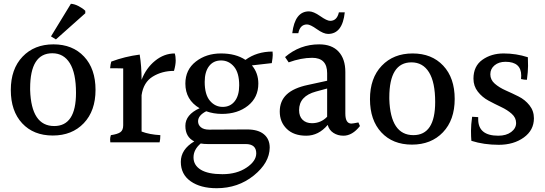

<svg xmlns="http://www.w3.org/2000/svg" viewBox="-20 -799 2874 1013"><path d="M266 -134Q381 -134 381 -309Q381 -413 348.5 -465.5Q316 -518 256 -518Q139 -518 139 -333Q139 -329 139 -324Q145 -134 266 -134ZM262 -565Q363 -565 423.5 -500.5Q484 -436 484 -325Q484 -214 422 -149Q360 -84 258.5 -84Q157 -84 97 -148.5Q37 -213 37 -324Q37 -435 99 -500Q161 -565 262 -565ZM249 -607 354 -779Q373 -778 395 -766.5Q417 -755 430 -742V-729L275 -591Z M630 -138V-438Q601 -439 585.5 -439Q570 -439 561 -439Q563 -461 567 -474Q639 -501 717 -511Q727 -450 727 -378Q751 -440 798.5 -478.5Q846 -517 902 -517Q907 -502 907 -479.5Q907 -457 898 -425Q835 -425 786 -395Q737 -365 727 -297V-105Q769 -89 826 -86Q826 -63 822 -48H562Q561 -54 561 -64Q561 -74 565 -86Q600 -91 615 -101.5Q630 -112 630 -138Z M1242 -349Q1242 -415 1214.5 -447.5Q1187 -480 1146.5 -480Q1106 -480 1083 -450Q1060 -420 1060 -367Q1060 -300 1087.5 -267.5Q1115 -235 1155 -235Q1195 -235 1218.5 -265Q1242 -295 1242 -349ZM1276 -39H1076Q1055 -39 1039 -42Q1001 -10 1001 31.5Q1001 73 1039.5 96.5Q1078 120 1153.5 120Q1229 120 1280.5 85.5Q1332 51 1332 10Q1332 -39 1276 -39ZM1284 -116Q1342 -116 1372.5 -90.5Q1403 -65 1403 -20Q1402 60 1319 127Q1236 194 1123 194Q1038 194 986 157.5Q934 121 934 55Q934 -11 1005 -53Q958 -76 958 -135Q958 -194 1033 -228Q958 -272 958 -358Q958 -431 1013 -474Q1068 -517 1146 -517Q1224 -517 1275 -483Q1335 -527 1418 -527Q1419 -522 1419 -509Q1419 -496 1414 -466L1309 -454Q1343 -414 1343 -358Q1343 -285 1288.5 -241.5Q1234 -198 1151 -198Q1107 -198 1068 -212Q1025 -190 1025 -159Q1025 -140 1040 -127.5Q1055 -115 1084 -115L1279 -116Q1281 -116 1284 -116Z M1711 -620Q1687 -620 1652 -645Q1617 -670 1600 -670Q1563 -670 1554 -624H1522Q1536 -739 1610 -739Q1634 -739 1669.5 -714Q1705 -689 1722 -689Q1758 -689 1768 -734H1799Q1787 -620 1711 -620ZM1558 -218Q1558 -185 1576.5 -167Q1595 -149 1626 -149Q1673 -149 1706 -183V-332L1647 -316Q1558 -292 1558 -218ZM1792 -83Q1762 -83 1739 -98Q1716 -113 1709 -140Q1661 -83 1595.5 -83Q1530 -83 1493 -119Q1456 -155 1456 -210.5Q1456 -266 1492.5 -300.5Q1529 -335 1605 -351L1706 -373V-413Q1706 -494 1627 -494Q1569 -494 1503 -470L1484 -498Q1562 -565 1664 -565Q1731 -565 1766.5 -526.5Q1802 -488 1802 -419V-200Q1802 -147 1834 -147Q1841 -147 1871 -153L1879 -134Q1839 -83 1792 -83Z M2161 -86Q2276 -86 2276 -261Q2276 -365 2243.5 -417.5Q2211 -470 2151 -470Q2034 -470 2034 -285Q2034 -281 2034 -276Q2040 -86 2161 -86ZM2157 -517Q2258 -517 2318.5 -452.5Q2379 -388 2379 -277Q2379 -166 2317 -101Q2255 -36 2153.5 -36Q2052 -36 1992 -100.5Q1932 -165 1932 -276Q1932 -387 1994 -452Q2056 -517 2157 -517Z M2478 -384Q2478 -450 2525 -483.5Q2572 -517 2637.5 -517Q2703 -517 2765 -497Q2766 -481 2766 -451.5Q2766 -422 2760 -378Q2745 -378 2729 -382Q2730 -392 2730 -400Q2730 -473 2647 -473Q2612 -473 2589.5 -454.5Q2567 -436 2567 -407Q2567 -378 2590.5 -357.5Q2614 -337 2648 -322Q2682 -307 2716 -290Q2750 -273 2773.5 -243.5Q2797 -214 2797 -175Q2797 -112 2743.5 -73.5Q2690 -35 2611.5 -35Q2533 -35 2467 -56Q2465 -78 2465 -109.5Q2465 -141 2471 -183Q2483 -183 2503 -181Q2503 -175 2503 -170Q2503 -83 2609 -83Q2651 -83 2677 -102.5Q2703 -122 2703 -150Q2703 -178 2680 -198.5Q2657 -219 2624 -234.5Q2591 -250 2557.5 -268Q2524 -286 2501 -315.5Q2478 -345 2478 -384Z"/></svg>

Font: Halant Medium
Style: Regular
Weight: 500
Designer: Hitesh Malaviya (Devanagari), Satya Rajpurohit (Latin)
Foundry: Indian Type Foundry
Version: Version 1.101;PS 1.0;hotconv 1.0.78;makeotf.lib2.5.61930; tt